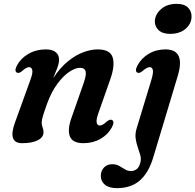

<svg xmlns="http://www.w3.org/2000/svg" viewBox="-20 -730 1013 995"><path d="M68 -353.5Q52.5 -361.5 68 -391Q88 -428.5 127.8 -451.2Q167.5 -474 217.5 -474Q250 -474 268 -460.2Q286 -446.5 286 -420Q286 -402 277.2 -378.8Q268.5 -355.5 255.5 -324.5Q291.5 -379.5 332 -412.2Q372.5 -445 412.2 -459.5Q452 -474 485.5 -474Q551.5 -474 564 -432Q576.5 -390 552 -320.5L491 -147Q477.5 -109.5 481 -94.5Q484.5 -79.5 497 -79.5Q511 -79.5 532 -99Q549 -113.5 560 -108.5Q575.5 -100.5 560 -70.5Q540 -33 501 -10.5Q462 12 412.5 12Q356 12 342.2 -23.2Q328.5 -58.5 350.5 -119.5L412.5 -296.5Q428.5 -341 423.8 -359.8Q419 -378.5 394.5 -378.5Q370 -378.5 338.8 -357.5Q307.5 -336.5 277 -295.2Q246.5 -254 224.5 -194Q209 -151 202.5 -129.2Q196 -107.5 196 -94.5Q196 -80.5 200.8 -69.8Q205.5 -59 205.5 -44.5Q205.5 -18.5 175.8 -3.2Q146 12 94.5 12Q18.5 12 58 -96L137 -314.5Q151 -352 147.2 -367Q143.5 -382 131 -382Q117 -382 96 -363Q79 -348 68 -353.5ZM861.5 -554.5Q822 -554.5 801.5 -574.2Q781 -594 782.5 -623Q785 -657 815.5 -683.5Q846 -710 895.5 -710Q936.5 -710 955.5 -689.5Q974.5 -669 972.5 -640.5Q970.5 -604 940 -579.2Q909.5 -554.5 861.5 -554.5ZM901 -336 773.5 88Q749.5 166.5 704 205.8Q658.5 245 586.5 245Q545.5 245 524 227.5Q502.5 210 502.5 181.5Q502.5 155.5 518.8 138.2Q535 121 562 121Q582.5 121 598 130Q613.5 139 628 147.8Q642.5 156.5 659 156.5Q674 156.5 687.8 147Q701.5 137.5 708 110Q712 92 706.8 73.2Q701.5 54.5 694 33.2Q686.5 12 683 -12.5Q679.5 -37 688.5 -66L764 -314.5Q775.5 -353 772 -367.5Q768.5 -382 756 -382Q741.5 -382 720 -363Q703 -348 692 -353.5Q677 -361.5 692.5 -391Q712.5 -428.5 750.8 -451.2Q789 -474 837.5 -474Q942.5 -474 901 -336Z"/></svg>

Font: Fraunces 9pt S000 SemiBold
Style: Italic
Weight: 600
Italic angle: -16°
Version: Version 1.000; ttfautohint (v1.8.3)